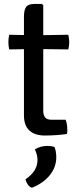

<svg xmlns="http://www.w3.org/2000/svg" viewBox="-20 -666 388 950"><path d="M98.5 -583.5Q98.5 -616.5 109.2 -631.5Q120 -646.5 151 -646.5H187.5L194 -640V-116.5Q194 -97 203.2 -85.2Q212.5 -73.5 234.5 -73.5H305Q313 -51.5 313 -24Q313 -18.5 312.8 -13Q312.5 -7.5 311 -3Q286.5 0.5 258.8 2.5Q231 4.5 201.5 4.5Q152 4.5 125.2 -20.5Q98.5 -45.5 98.5 -95ZM318 -494Q322.5 -475 322.5 -458Q322.5 -439 318 -421.5L157 -423.5L25.5 -421.5Q21.5 -439 21.5 -458Q21.5 -475 25.5 -494L157.5 -491.5ZM249.5 61Q253.5 69 256 83.5Q258.5 98 258.5 111.5Q258.5 161.5 226 201.2Q193.5 241 138 263Q126 259 117.5 247Q109 235 106 221Q165.5 181.5 165.5 125.5Q165.5 112 161.8 98.2Q158 84.5 152.5 73.5Q178.5 56 215.5 56Q234 56 249.5 61Z"/></svg>

Font: Signika Negative
Style: Regular
Weight: 400
Designer: Anna Giedry
Foundry: Anna Giedry
Version: Version 2.001